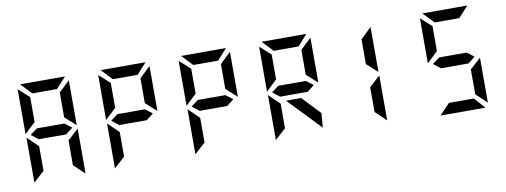

<svg xmlns="http://www.w3.org/2000/svg" viewBox="-75 -1235 4950 1880"><g transform="rotate(-10 2400.0 -295.0)"><path d="M147 -278 255 -174V71L147 169ZM656 169 548 66V-180L656 -278ZM263 -242Q228 -270 192 -297L263 -350H536L606 -297L536 -242ZM176 -803H623L524 -695H279ZM144 -313V-760L252 -663V-415ZM653 -760V-313L545 -410V-657Z M948 -278 1056 -174V71L948 169ZM1063 -242Q1028 -271 993 -297L1063 -350H1337L1407 -297L1337 -242ZM977 -803H1423L1326 -695H1079ZM945 -313V-760L1053 -663V-415ZM1455 -760V-313L1347 -410V-657Z M1748 -278 1856 -174V71L1748 169ZM1863 -242Q1828 -271 1793 -297L1863 -350H2137L2207 -297L2137 -242ZM1777 -803H2223L2126 -695H1879ZM1745 -313V-760L1853 -663V-415ZM2255 -760V-313L2147 -410V-657Z M2656 -150V71L2548 169V-278ZM3002 -48ZM2879 -176 3033 -14 3022 130Q2879 -20 2876 -23Q2874 -26 2870 -29Q2866 -32 2864 -35L2713 -193ZM2548 -278 2656 -174V71L2548 169ZM2663 -242Q2628 -271 2593 -297L2663 -350H2937L3007 -297L2937 -242ZM2577 -803H3023L2926 -695H2679ZM2545 -313V-760L2653 -663V-415ZM3055 -760V-313L2947 -410V-657ZM2713 -193H2863Q2896 -158 2957.5 -93.5Q3019 -29 3033 -14L3022 130Q2879 -20 2876 -23Q2874 -26 2870 -29Q2866 -32 2864 -35Z M3655 169 3547 66V-180L3655 -278ZM3653 -760V-313L3545 -410V-657Z M4177 213 4280 105H4527L4624 213ZM4656 169 4548 66V-180L4656 -278ZM4263 -242Q4228 -270 4192 -297L4263 -350H4536L4606 -297L4536 -242ZM4176 -803H4623L4524 -695H4279ZM4144 -313V-760L4252 -663V-415Z"/></g></svg>

Font: Digital Numbers
Style: Regular
Weight: 400
Version: Version 001.102